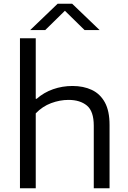

<svg xmlns="http://www.w3.org/2000/svg" viewBox="-20 -1014 690 1034"><path d="M87.5 0V-808H172.5V-482H177.5Q216 -516 265.8 -533.5Q315.5 -551 370.5 -551Q429.5 -551 474.5 -529.8Q519.5 -508.5 544.8 -462.5Q570 -416.5 570 -341V0H485V-337Q485 -415 448 -445.5Q411 -476 349 -476Q302 -476 255.2 -458.5Q208.5 -441 172.5 -403.5V0ZM142.5 -852 290.5 -994H368.5L516.5 -852H435.5L329.5 -956L223.5 -852Z"/></svg>

Font: Encode Sans Expanded Expanded
Style: Regular
Weight: 400
Width: 7
Designer: Multiple Designers
Foundry: Impallari Type
Version: Version 3.000; ttfautohint (v1.8.3) -l 8 -r 50 -G 200 -x 14 